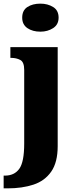

<svg xmlns="http://www.w3.org/2000/svg" viewBox="-45 -795 420 1055"><path d="M177 -621Q134 -621 105.5 -640.5Q77 -660 77 -698Q77 -738 105.5 -756.5Q134 -775 177 -775Q217 -775 247 -756.5Q277 -738 277 -698Q277 -660 247 -640.5Q217 -621 177 -621ZM-25 240V170H-18Q34 170 61 132.5Q88 95 88 -6V-411Q88 -454 66.5 -465.5Q45 -477 16 -477H12V-536H272V8Q272 97 236.5 148Q201 199 139 219.5Q77 240 -3 240Z"/></svg>

Font: Noto Serif Armenian SemiCondensed Black
Style: Regular
Weight: 900
Width: 4
Designer: Monotype Design Team
Foundry: Monotype Imaging Inc.
Version: Version 2.008; ttfautohint (v1.8.4.7-5d5b)